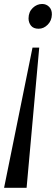

<svg xmlns="http://www.w3.org/2000/svg" viewBox="-32 -768 275 942"><path d="M98.5 153.5H-12L127.5 -534.5H160.5ZM222.5 -697Q222 -667 202.2 -647Q182.5 -627 157.5 -627Q132 -627 120 -642.2Q108 -657.5 108 -678Q108.5 -710 128.8 -729.2Q149 -748.5 175 -748.5Q195 -748.5 209 -734.5Q223 -720.5 222.5 -697Z"/></svg>

Font: Merriweather 120pt
Style: Italic
Weight: 400
Italic angle: -7.8°
Version: Version 2.101